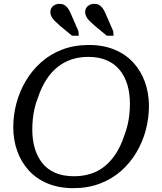

<svg xmlns="http://www.w3.org/2000/svg" viewBox="-20 -962 842 999"><path d="M362 17Q286 17 227.5 -7.5Q169 -32 129.5 -75.5Q90 -119 69.5 -176.5Q49 -234 49 -300Q49 -363 65.5 -425Q82 -487 114.5 -541.5Q147 -596 194 -638Q241 -680 303.5 -704Q366 -728 442 -728Q518 -728 576.5 -703.5Q635 -679 674.5 -635.5Q714 -592 734.5 -534Q755 -476 755 -411Q755 -347 738.5 -285Q722 -223 689.5 -168.5Q657 -114 610 -72.5Q563 -31 500.5 -7Q438 17 362 17ZM439 -666Q392 -666 351.5 -652.5Q311 -639 278.5 -612.5Q246 -586 220.5 -546.5Q195 -507 178 -455Q167 -429 160.5 -401Q154 -373 151 -344.5Q148 -316 148 -288Q148 -235 161 -190.5Q174 -146 200.5 -113Q227 -80 268 -62.5Q309 -45 365 -45Q412 -45 452.5 -58Q493 -71 525.5 -97.5Q558 -124 583.5 -163.5Q609 -203 626 -255Q637 -283 643.5 -310.5Q650 -338 653 -366Q656 -394 656 -422Q656 -476 643 -520Q630 -564 603.5 -597Q577 -630 536 -648Q495 -666 439 -666ZM348 -892 388 -800 390 -776H355L292 -828Q276 -842 265 -853Q254 -864 248 -875.5Q242 -887 242 -899Q242 -918 255.5 -930Q269 -942 290 -942Q304 -942 314 -936.5Q324 -931 332.5 -920Q341 -909 348 -892ZM529 -892 569 -800 571 -776H536L473 -828Q457 -842 446 -853Q435 -864 429 -875.5Q423 -887 423 -899Q423 -918 436.5 -930Q450 -942 471 -942Q485 -942 495 -936.5Q505 -931 513.5 -920Q522 -909 529 -892Z"/></svg>

Font: Roboto Serif
Style: Italic
Weight: 400
Italic angle: -10°
Designer: Greg Gazdowicz
Foundry: Commercial Type
Version: Version 1.008